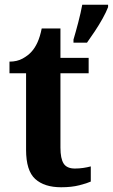

<svg xmlns="http://www.w3.org/2000/svg" viewBox="-20 -780 476 810"><path d="M238 10Q167 10 128.5 -25Q90 -60 90 -148V-471H20V-520Q52 -520 75.5 -533Q99 -546 113 -562Q127 -577 138 -601Q149 -625 156 -660H235V-536H354V-471H235V-157Q235 -111 248.5 -90Q262 -69 296 -69Q314 -69 331 -71.5Q348 -74 363 -78V-14Q348 -7 315 1.5Q282 10 238 10ZM290 -613Q299 -643 310 -685Q321 -727 327 -760H436V-750Q428 -729 413 -702Q398 -675 380 -648Q362 -621 347 -600H290Z"/></svg>

Font: Noto Serif Khmer SemiCondensed
Style: Bold
Weight: 700
Width: 4
Designer: Danh Hong and the Monotype Design Team
Foundry: Monotype Imaging Inc.
Version: Version 2.004; ttfautohint (v1.8.4.7-5d5b)